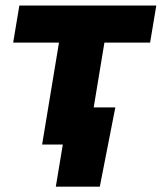

<svg xmlns="http://www.w3.org/2000/svg" viewBox="-20 -536 600 712"><path d="M136.2 0 198.7 -377.9H28.8L51.8 -515.6H559.6L536.6 -377.9H367.2L304.7 0ZM187 156.2 212.9 0H168.5L191.4 -137.7H407.7L350.1 156.2Z"/></svg>

Font: Inter Display ExtraBold
Style: Italic
Weight: 800
Italic angle: -9.39999°
Designer: Rasmus Andersson
Foundry: rsms
Version: Version 4.000;git-a52131595